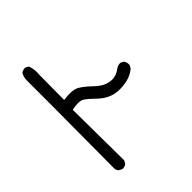

<svg xmlns="http://www.w3.org/2000/svg" viewBox="-175 -707 849 849"><g transform="rotate(-45 250.0 -282.5)"><path d="M103.5 28.3 88.9 20.5Q81.1 12.7 80.1 1Q83 -519.5 82 -543.5Q81.1 -567.4 91.8 -585Q102.5 -593.8 117.2 -592.8L131.8 -585Q142.6 -558.6 138.7 -523.4L137.7 -370.1Q195.3 -377.9 219.7 -363.3Q244.1 -348.6 270 -323.2Q295.9 -297.9 318.8 -289.6Q341.8 -281.2 361.8 -284.2Q381.8 -287.1 397.9 -299.3Q414.1 -311.5 429.7 -310.5L443.4 -303.7Q454.1 -291 451.2 -273.4L443.4 -259.8Q421.9 -242.2 396 -235.4Q370.1 -228.5 341.3 -229Q312.5 -229.5 287.6 -241.2Q262.7 -252.9 239.7 -275.9Q216.8 -298.8 198.7 -310.5Q180.7 -322.3 133.8 -312.5L136.7 6.8L128.9 20.5Q119.1 29.3 103.5 28.3Z"/></g></svg>

Font: JasonHandwriting1
Style: Regular
Weight: 400
Version: Version 1.48.20